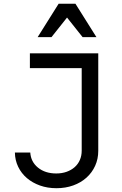

<svg xmlns="http://www.w3.org/2000/svg" viewBox="-20 -981 640 1011"><path d="M58.4 -178Q59 -137.4 75.7 -102.8Q92.4 -68.2 121.7 -43.2Q151 -18.2 190.6 -4.1Q230.2 10 277.2 10Q325.2 10 365.6 -4.6Q406 -19.2 435.3 -45.5Q464.6 -71.8 481 -107.9Q497.4 -144 497.4 -186.6V-700H137.4V-622.4H410.2V-187.8Q410.2 -161 400.6 -138.8Q391 -116.6 373.2 -100.9Q355.4 -85.2 330.8 -76.4Q306.2 -67.6 276.2 -67.6Q217.8 -67.6 180.1 -98.3Q142.4 -129 139.4 -178ZM178.2 -785.4H251L333 -888.6L415 -785.4H487.8L377.2 -961.4H288.8Z"/></svg>

Font: CommitMonoV142 ExtLt
Style: Regular
Weight: 200
Monospace: yes
Designer: Eigil Nikolajsen
Foundry: Eigil Nikolajsen
Version: Version 1.142